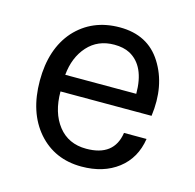

<svg xmlns="http://www.w3.org/2000/svg" viewBox="-81 -573 676 666"><g transform="rotate(15 257.5 -239.5)"><path d="M266 -53Q366 -53 379 -140H460Q449 -69 397 -29Q345 11 266 11Q170 11 110 -57Q50 -126 50 -240Q50 -354 110 -422Q172 -490 271 -490Q372 -490 421 -412Q471 -333 456 -222H129Q129 -146 165.5 -99.5Q202 -53 266 -53ZM324 -415Q301 -427 268 -427Q209 -427 172.5 -386.5Q136 -346 130 -282H385Q385 -382 324 -415Z"/></g></svg>

Font: Karla Neue
Style: Regular
Weight: 400
Designer: Jonathan Pinhorn
Foundry: PYRS Fontlab Ltd. / Made with FontLab
Version: Version 1.000;PS 001.001;hotconv 1.0.56